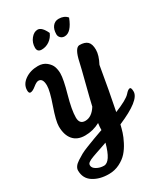

<svg xmlns="http://www.w3.org/2000/svg" viewBox="-297 -1125 1322 1522"><g transform="rotate(-30 363.5 -363.5)"><path d="M539 -729Q587 -729 610.5 -707Q634 -685 634 -632Q634 -582 598 -514Q561 -294 526 -123Q641 -169 672 -204Q697 -233 713 -233Q727 -233 727 -195Q727 -116 506 -22Q498 12 488 44Q478 76 455.5 120Q433 164 404.5 196Q376 228 330.5 251Q285 274 231 274Q147 274 89.5 237Q32 200 32 127Q32 110 43.5 93Q55 76 81 59Q107 42 130.5 29Q154 16 198 -1Q242 -18 268.5 -28Q295 -38 346 -56L353 -58Q353 -87 358 -120Q294 -85 221 -85Q150 -85 112.5 -129Q75 -173 75 -252Q75 -301 115.5 -416.5Q156 -532 156 -580Q156 -647 115 -647Q97 -647 66.5 -622Q36 -597 16 -597Q0 -597 0 -625Q0 -679 50 -714.5Q100 -750 170 -750Q216 -750 246.5 -725Q277 -700 286.5 -671Q296 -642 296 -611Q296 -558 261.5 -436Q227 -314 227 -245Q227 -185 280 -185Q339 -185 383 -255Q397 -317 430 -444.5Q463 -572 471 -610Q496 -729 539 -729ZM383 -930Q367 -892 334.5 -869.5Q302 -847 263 -847Q223 -847 223 -887Q223 -932 250.5 -966.5Q278 -1001 312 -1001Q350 -1001 383 -930ZM230 197Q290 197 331 44Q306 53 276.5 63Q247 73 230.5 78.5Q214 84 195 91Q176 98 167 102.5Q158 107 149 113Q140 119 137 125Q134 131 134 139Q134 163 164 180Q194 197 230 197ZM577 -959Q534 -847 473 -847Q451 -847 437 -861Q423 -875 423 -894Q423 -939 444 -965.5Q465 -992 499 -992Q550 -992 577 -959Z"/></g></svg>

Font: LeckerliOne
Style: Regular
Weight: 400
Designer: Gesine Todt
Foundry: Gesine Todt
Version: Version 1.000